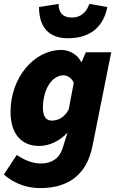

<svg xmlns="http://www.w3.org/2000/svg" viewBox="-26 -768 598 984"><path d="M180 196C322 196 418 130 448 -20L544 -500H414L392 -450H390C372 -488 330 -512 288 -512C150 -512 28 -372 28 -194C28 -76 90 -20 174 -20C226 -20 278 -44 320 -88L294 -6C278 44 238 70 184 70C140 70 98 52 60 26L-6 126C54 180 124 196 180 196ZM238 -150C212 -150 194 -170 194 -214C194 -314 242 -382 300 -382C318 -382 340 -370 352 -344L326 -206C300 -160 266 -150 238 -150ZM322 -572C444 -572 506 -638 524 -732L432 -748C418 -708 390 -678 342 -678C298 -678 274 -702 274 -748L174 -732C174 -620 232 -572 322 -572Z"/></svg>

Font: Source Sans Pro Black
Style: Italic
Weight: 900
Italic angle: -11°
Designer: Paul D. Hunt
Foundry: Adobe Systems Incorporated
Version: Version 3.006;hotconv 1.0.111;makeotfexe 2.5.65597